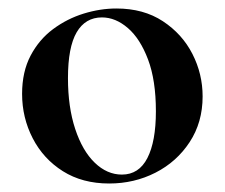

<svg xmlns="http://www.w3.org/2000/svg" viewBox="-20 -419 529 452"><path d="M237 13Q174 13 128 -16Q82 -45 57 -93.5Q32 -142 32 -198Q32 -250 52 -288Q72 -326 105 -350.5Q138 -375 177 -387Q216 -399 254 -399Q318 -399 363.5 -369Q409 -339 433 -292Q457 -245 457 -192Q457 -131 426.5 -84.5Q396 -38 346 -12.5Q296 13 237 13ZM267 -8Q307 -8 327 -47Q347 -86 347 -157Q347 -230 328.5 -279Q310 -328 281 -353Q252 -378 220 -378Q181 -378 160.5 -343Q140 -308 140 -235Q140 -167 157 -115.5Q174 -64 203 -36Q232 -8 267 -8Z"/></svg>

Font: Cormorant Garamond Light
Style: Regular
Weight: 300
Designer: Christian Thalmann (Catharsis Fonts)
Foundry: Catharsis Fonts
Version: Version 4.001